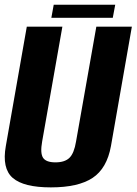

<svg xmlns="http://www.w3.org/2000/svg" viewBox="-21 -788 577 811"><path d="M193.9 3.5Q309.4 3.5 370 -36.5Q430.6 -76.5 447.7 -171.2L536 -675.4H385.9L300.2 -190.2Q292.2 -141.2 272.7 -121.7Q253.1 -102.2 213.2 -102.2Q173.4 -102.2 160.8 -121.7Q148.2 -141.2 157 -190.2L242.5 -675.4H92.2L3.6 -171.2Q-13.3 -76.5 32.8 -36.5Q78.9 3.5 193.9 3.5ZM195.9 -712.9H455.4L465.7 -767.9H205.9Z"/></svg>

Font: Anybody Thin Condensed
Style: Italic
Weight: 100
Width: 3
Italic angle: -10°
Version: Version 1.113;gftools[0.9.25]